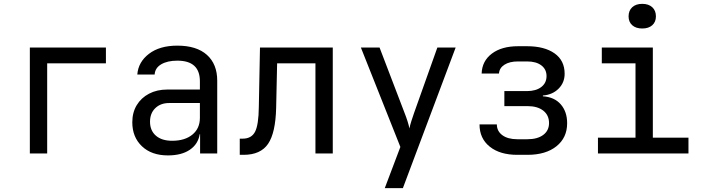

<svg xmlns="http://www.w3.org/2000/svg" viewBox="-20 -797 3640 997"><path d="M135 0V-550H530V-468H225V0Z M852 10Q767 10 717 -37.5Q667 -85 667 -162Q667 -213 690 -251Q713 -289 754 -310.5Q795 -332 848 -332H1018V-375Q1018 -482 901 -482Q849 -482 817 -463Q785 -444 783 -410H693Q698 -475 753.5 -517.5Q809 -560 901 -560Q1001 -560 1054.5 -512Q1108 -464 1108 -378V0H1019V-100H1017Q1009 -49 966 -19.5Q923 10 852 10ZM874 -66Q940 -66 979 -98Q1018 -130 1018 -185V-262H858Q814 -262 786.5 -235.5Q759 -209 759 -165Q759 -119 789.5 -92.5Q820 -66 874 -66Z M1225 7V-77H1240Q1286 -77 1304.5 -113Q1323 -149 1324 -242L1330 -550H1708V0H1618V-468H1419L1414 -238Q1411 -107 1372 -50Q1333 7 1245 7Z M1978 180 2059 -34 1854 -550H1951L2081 -210Q2089 -190 2096 -168Q2103 -146 2106 -130Q2109 -146 2116 -168Q2123 -190 2130 -210L2251 -550H2346L2072 180Z M2666 7Q2576 7 2523 -35.5Q2470 -78 2470 -151H2560Q2560 -116 2588.5 -95Q2617 -74 2666 -74H2719Q2771 -74 2801 -96.5Q2831 -119 2831 -158Q2831 -199 2801 -222.5Q2771 -246 2719 -246H2599V-324H2716Q2763 -324 2790.5 -345Q2818 -366 2818 -402Q2818 -437 2791 -457.5Q2764 -478 2717 -478H2670Q2626 -478 2599.5 -461Q2573 -444 2571 -415H2481Q2483 -480 2534 -518.5Q2585 -557 2670 -557H2717Q2807 -557 2859.5 -520Q2912 -483 2912 -414Q2912 -368 2880.5 -336.5Q2849 -305 2799 -301V-297Q2859 -293 2892 -255Q2925 -217 2925 -157Q2925 -82 2869.5 -37.5Q2814 7 2719 7Z M3085 0V-82H3280V-468H3105V-550H3370V-82H3555V0ZM3315 -649Q3282 -649 3263 -666Q3244 -683 3244 -712Q3244 -742 3263 -759.5Q3282 -777 3315 -777Q3348 -777 3367 -759.5Q3386 -742 3386 -712Q3386 -683 3367 -666Q3348 -649 3315 -649Z"/></svg>

Font: JetBrainsMonoNL NFM
Style: Regular
Weight: 400
Monospace: yes
Designer: Philipp Nurullin, Konstantin Bulenkov
Foundry: JetBrains
Version: Version 2.304; ttfautohint (v1.8.4.7-5d5b);Nerd Fonts 3.3.0